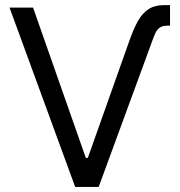

<svg xmlns="http://www.w3.org/2000/svg" viewBox="-20 -737 708 757"><path d="M626 -716.8H650.4V-635.7H638.7Q621.1 -635.7 610.4 -628.4Q599.6 -621.1 593.3 -607.9Q586.9 -594.7 577.1 -567.4Q577.1 -566.4 576.7 -565.9Q576.2 -565.4 576.2 -564.5L369.1 0H276.4L17.6 -707H110.4L318.4 -114.3H326.2L489.3 -574.2Q506.8 -624 523.9 -654.3Q541 -684.6 565.4 -700.7Q589.8 -716.8 626 -716.8Z"/></svg>

Font: Pretendard JP Variable
Style: Regular
Weight: 400
Designer: Base glyphs from Inter by Rasmus Andersson; Hangul glyphs from Noto Sans CJK(Source Han Sans) by Jang Soo-young and Kang
Foundry: Kil Hyung-jin
Version: Version 1.307;Glyphs 3.2 (3192)